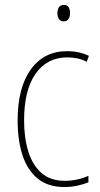

<svg xmlns="http://www.w3.org/2000/svg" viewBox="-20 -743 401 773"><path d="M239 10Q174 10 132.5 -23.5Q91 -57 71 -117Q51 -177 51 -258Q51 -390 104 -463.5Q157 -537 250 -537Q299 -537 338 -518L329 -494Q311 -504 291 -508Q271 -512 251 -512Q170 -512 123.5 -446.5Q77 -381 77 -258Q77 -188 94 -133Q111 -78 147 -46.5Q183 -15 241 -15Q290 -15 336 -35V-9Q317 -1 291.5 4.5Q266 10 239 10ZM237 -723Q252 -723 257 -713Q262 -703 262 -691Q262 -676 256 -666.5Q250 -657 236 -657Q223 -657 217 -667Q211 -677 211 -690Q211 -702 216.5 -712.5Q222 -723 237 -723Z"/></svg>

Font: Noto Sans Gurmukhi UI Condensed Thin
Style: Regular
Weight: 100
Width: 3
Designer: Jelle Bosma - Monotype Design Team
Foundry: Monotype Imaging Inc.
Version: Version 2.004; ttfautohint (v1.8.4.7-5d5b)